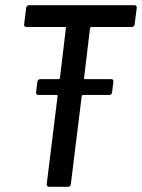

<svg xmlns="http://www.w3.org/2000/svg" viewBox="-20 -720 547 740"><path d="M499 -626 507 -690C507 -696 504 -700 498 -700H92C86 -700 82 -696 81 -690L73 -626C72 -620 76 -616 81 -616H231C233 -616 234 -614 234 -612L211 -419C210 -417 208 -415 206 -415H135C130 -415 125 -411 124 -405L119 -364C119 -358 122 -354 128 -354H199C201 -354 202 -352 202 -350L160 -10C160 -4 163 0 169 0H242C248 0 253 -4 253 -10L295 -350C295 -352 298 -354 300 -354H401C407 -354 412 -358 412 -364L417 -405C418 -411 415 -415 409 -415H307C305 -415 303 -417 304 -419L327 -612C328 -614 330 -616 332 -616H488C494 -616 498 -620 499 -626Z"/></svg>

Font: Barlow Semi Condensed Medium
Style: Italic
Weight: 500
Width: 4
Italic angle: -7°
Designer: Jeremy Tribby
Foundry: Tribby Type
Version: Version 1.422;hotconv 1.0.109;makeotfexe 2.5.65596